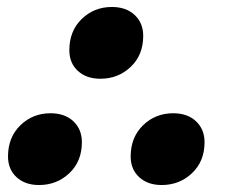

<svg xmlns="http://www.w3.org/2000/svg" viewBox="-20 -520 675 551"><path d="M92 11Q52 11 27.5 -11.5Q3 -34 3 -71Q3 -126 38.5 -160.5Q74 -195 125 -195Q166 -195 190.5 -172Q215 -149 215 -112Q215 -57 179 -23Q143 11 92 11ZM444 11Q404 11 379.5 -11.5Q355 -34 355 -71Q355 -126 390.5 -160.5Q426 -195 477 -195Q518 -195 542.5 -172Q567 -149 567 -112Q567 -57 531 -23Q495 11 444 11ZM268 -294Q228 -294 203.5 -316.5Q179 -339 179 -376Q179 -431 214.5 -465.5Q250 -500 301 -500Q342 -500 366.5 -477Q391 -454 391 -417Q391 -362 355 -328Q319 -294 268 -294Z"/></svg>

Font: Kufam ExtraBold
Style: Italic
Weight: 800
Italic angle: -11°
Designer: Artur Schmal
Foundry: Original Type
Version: Version 1.301; ttfautohint (v1.8.3)